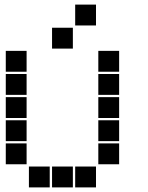

<svg xmlns="http://www.w3.org/2000/svg" viewBox="-20 -815 640 830"><path d="M306 -795Q305 -795 305 -795Q305 -795 305 -794V-706Q305 -705 305 -705Q305 -705 306 -705H394Q395 -705 395 -705Q395 -705 395 -706V-794Q395 -795 395 -795Q395 -795 394 -795ZM206 -695Q205 -695 205 -695Q205 -695 205 -694V-606Q205 -605 205 -605Q205 -605 206 -605H294Q295 -605 295 -605Q295 -605 295 -606V-694Q295 -695 295 -695Q295 -695 294 -695ZM6 -595Q5 -595 5 -595Q5 -595 5 -594V-506Q5 -505 5 -505Q5 -505 6 -505H94Q95 -505 95 -505Q95 -505 95 -506V-594Q95 -595 95 -595Q95 -595 94 -595ZM406 -595Q405 -595 405 -595Q405 -595 405 -594V-506Q405 -505 405 -505Q405 -505 406 -505H494Q495 -505 495 -505Q495 -505 495 -506V-594Q495 -595 495 -595Q495 -595 494 -595ZM6 -495Q5 -495 5 -495Q5 -495 5 -494V-406Q5 -405 5 -405Q5 -405 6 -405H94Q95 -405 95 -405Q95 -405 95 -406V-494Q95 -495 95 -495Q95 -495 94 -495ZM406 -495Q405 -495 405 -495Q405 -495 405 -494V-406Q405 -405 405 -405Q405 -405 406 -405H494Q495 -405 495 -405Q495 -405 495 -406V-494Q495 -495 495 -495Q495 -495 494 -495ZM6 -395Q5 -395 5 -395Q5 -395 5 -394V-306Q5 -305 5 -305Q5 -305 6 -305H94Q95 -305 95 -305Q95 -305 95 -306V-394Q95 -395 95 -395Q95 -395 94 -395ZM406 -395Q405 -395 405 -395Q405 -395 405 -394V-306Q405 -305 405 -305Q405 -305 406 -305H494Q495 -305 495 -305Q495 -305 495 -306V-394Q495 -395 495 -395Q495 -395 494 -395ZM6 -295Q5 -295 5 -295Q5 -295 5 -294V-206Q5 -205 5 -205Q5 -205 6 -205H94Q95 -205 95 -205Q95 -205 95 -206V-294Q95 -295 95 -295Q95 -295 94 -295ZM406 -295Q405 -295 405 -295Q405 -295 405 -294V-206Q405 -205 405 -205Q405 -205 406 -205H494Q495 -205 495 -205Q495 -205 495 -206V-294Q495 -295 495 -295Q495 -295 494 -295ZM6 -195Q5 -195 5 -195Q5 -195 5 -194V-106Q5 -105 5 -105Q5 -105 6 -105H94Q95 -105 95 -105Q95 -105 95 -106V-194Q95 -195 95 -195Q95 -195 94 -195ZM406 -195Q405 -195 405 -195Q405 -195 405 -194V-106Q405 -105 405 -105Q405 -105 406 -105H494Q495 -105 495 -105Q495 -105 495 -106V-194Q495 -195 495 -195Q495 -195 494 -195ZM106 -95Q105 -95 105 -95Q105 -95 105 -94V-6Q105 -5 105 -5Q105 -5 106 -5H194Q195 -5 195 -5Q195 -5 195 -6V-94Q195 -95 195 -95Q195 -95 194 -95ZM206 -95Q205 -95 205 -95Q205 -95 205 -94V-6Q205 -5 205 -5Q205 -5 206 -5H294Q295 -5 295 -5Q295 -5 295 -6V-94Q295 -95 295 -95Q295 -95 294 -95ZM306 -95Q305 -95 305 -95Q305 -95 305 -94V-6Q305 -5 305 -5Q305 -5 306 -5H394Q395 -5 395 -5Q395 -5 395 -6V-94Q395 -95 395 -95Q395 -95 394 -95Z"/></svg>

Font: Doto Black
Style: Regular
Weight: 900
Version: Version 1.000